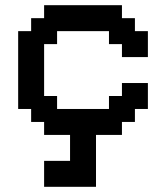

<svg xmlns="http://www.w3.org/2000/svg" viewBox="-20 -520 640 740"><path d="M150 200H350V0H450V-50H500V-100H550V-200H450V-150H400V-100H200V-150H150V-350H200V-400H400V-350H450V-300H550V-400H500V-450H450V-500H150V-450H100V-400H50V-100H100V-50H150V0H250V100H150Z"/></svg>

Font: Matrix Sans Video
Style: Regular
Weight: 400
Designer: Brad Neil
Version: Version 1.100